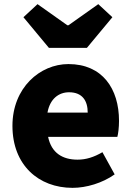

<svg xmlns="http://www.w3.org/2000/svg" viewBox="-20 -892 636 926"><path d="M330 14C396 14 474 -9 533 -51L474 -158C433 -134 395 -122 354 -122C282 -122 228 -154 212 -232H546C550 -246 554 -277 554 -309C554 -464 474 -583 310 -583C173 -583 40 -469 40 -285C40 -96 166 14 330 14ZM209 -349C221 -416 264 -447 313 -447C378 -447 403 -405 403 -349ZM216 -661H399L522 -809L454 -872L310 -770H305L161 -872L93 -809Z"/></svg>

Font: Noto Sans JP Black
Style: Regular
Weight: 900
Designer: Ryoko NISHIZUKA 西塚涼子 (kana, bopomofo & ideographs); Paul D. Hunt (Latin, Greek & Cyrillic); Sandoll Communications 산돌커뮤니
Foundry: Adobe
Version: Version 2.002;hotconv 1.0.116;makeotfexe 2.5.65601